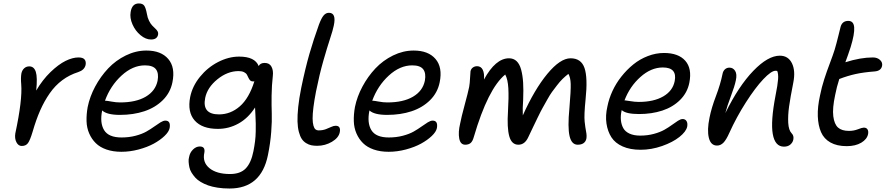

<svg xmlns="http://www.w3.org/2000/svg" viewBox="-20 -834 5136 1113"><path d="M106 12.2Q86.4 12.2 75.2 -9.5Q64 -31.2 68.8 -61Q110.4 -254.9 103 -345.2Q99.6 -382.8 104 -408.2Q107.9 -426.8 120.1 -438Q132.3 -449.2 149.9 -449.2Q177.2 -449.2 187.5 -417.7Q197.8 -386.2 189.9 -309.1Q226.6 -371.6 272.9 -416.3Q319.3 -460.9 360.1 -481Q400.9 -501 435.1 -501Q460.9 -501 470.5 -489Q480 -477.1 476.1 -457Q469.2 -427.7 433.1 -416Q382.3 -399.9 341.1 -369.1Q299.8 -338.4 268.3 -293.2Q236.8 -248 212.9 -193.8Q189 -139.6 168.9 -69.8Q154.3 -21 142.1 -4.4Q129.9 12.2 106 12.2Z M855.5 -605Q824.7 -605 794.7 -629.9Q764.6 -654.8 748 -692.6Q731.4 -730.5 737.3 -764.2Q745.1 -814 784.7 -814Q806.2 -814 815.4 -802Q824.7 -790 831.5 -753.9Q835 -731.4 843.8 -713.9Q852.5 -696.3 862.1 -686.3Q871.6 -676.3 880.4 -668.2Q889.2 -660.2 893.8 -651.9Q898.4 -643.6 896.5 -633.8Q891.1 -605 855.5 -605ZM683.6 45.9Q635.3 45.9 597.2 32.7Q559.1 19.5 535.2 -4.2Q511.2 -27.8 497.1 -60.3Q482.9 -92.8 481.7 -131.6Q480.5 -170.4 488.3 -213.9Q500.5 -273.9 531.7 -332.3Q563 -390.6 606.9 -437.3Q650.9 -483.9 709.2 -512.5Q767.6 -541 828.6 -541Q913.6 -541 955.3 -492.2Q997.1 -443.4 979.5 -356.9Q967.3 -296.4 923.6 -253.2Q879.9 -210 816.4 -189Q752.9 -168 675.3 -168Q599.6 -168 572.3 -193.8Q557.6 -122.1 583.5 -79.6Q609.4 -37.1 684.6 -37.1Q728 -37.1 765.9 -47.1Q803.7 -57.1 828.9 -71.5Q854 -85.9 874 -100.3Q894 -114.7 910.4 -124.8Q926.8 -134.8 938.5 -134.8Q970.7 -134.8 963.4 -91.8Q959 -69.8 933.6 -45.7Q908.2 -21.5 871.1 -1.2Q834 19 783.7 32.5Q733.4 45.9 683.6 45.9ZM593.3 -250Q600.1 -250 626.5 -245.1Q652.8 -240.2 676.3 -240.2Q768.1 -240.2 824.7 -273.4Q881.3 -306.6 893.6 -366.2Q901.4 -409.7 884 -432.4Q866.7 -455.1 820.3 -455.1Q749 -455.1 684.6 -396Q620.1 -336.9 588.4 -250Z M1310.5 258.8Q1273.4 258.8 1241.7 253.9Q1210 249 1186.5 240.7Q1163.1 232.4 1143.6 220.7Q1124 209 1111.8 195.3Q1099.6 181.6 1090.3 166.5Q1081.1 151.4 1077.9 136Q1074.7 120.6 1073.5 105.2Q1072.3 89.8 1076.2 76.2Q1080.6 50.8 1098.6 33Q1116.7 15.1 1138.2 15.1Q1170.9 15.1 1164.6 50.8Q1152.3 106.4 1193.8 140.6Q1235.4 174.8 1313.5 174.8Q1373.5 174.8 1404.8 142.1Q1436 109.4 1449.2 42Q1455.1 12.2 1458.5 -15.1Q1461.9 -42.5 1462.4 -71.5Q1462.9 -100.6 1462.6 -117.2Q1462.4 -133.8 1460.7 -167.2Q1459 -200.7 1458.5 -210.9Q1418.5 -148.9 1362.5 -117.9Q1306.6 -86.9 1243.2 -86.9Q1151.4 -86.9 1108.4 -135.7Q1065.4 -184.6 1082.5 -272Q1095.2 -334.5 1139.2 -388.7Q1183.1 -442.9 1244.1 -474.4Q1305.2 -505.9 1366.2 -505.9Q1458 -505.9 1479.5 -451.2Q1488.8 -469.2 1514.2 -469.2Q1542 -469.2 1553.7 -447.5Q1565.4 -425.8 1561.5 -394Q1555.2 -338.9 1554.4 -279.1Q1553.7 -219.2 1555.4 -176.3Q1557.1 -133.3 1552.2 -69.1Q1547.4 -4.9 1533.2 64.9Q1494.1 258.8 1310.5 258.8ZM1169.4 -266.1Q1150.4 -170.9 1249.5 -170.9Q1316.4 -170.9 1370.1 -217.5Q1423.8 -264.2 1454.6 -362.8Q1452.6 -361.8 1447.3 -361.8Q1436.5 -361.8 1430.4 -367.9Q1424.3 -374 1420.4 -382.8Q1416.5 -391.6 1411.6 -400.6Q1406.7 -409.7 1394.5 -415.8Q1382.3 -421.9 1363.3 -421.9Q1298.8 -421.9 1240.2 -374.3Q1181.6 -326.7 1169.4 -266.1Z M1818.8 11.2Q1799.8 11.2 1784.7 8.1Q1769.5 4.9 1754.4 -4.4Q1739.3 -13.7 1729.2 -28.8Q1719.2 -43.9 1712.4 -69.6Q1705.6 -95.2 1704.6 -129.9Q1703.6 -164.6 1708.7 -213.9Q1713.9 -263.2 1726.1 -324.2Q1750 -439.5 1773.7 -521.7Q1797.4 -604 1829.1 -691.9Q1843.3 -729.5 1856.2 -744.6Q1869.1 -759.8 1886.7 -759.8Q1930.7 -759.8 1915 -686Q1909.7 -659.2 1893.3 -609.9Q1877 -560.5 1854.2 -481Q1831.5 -401.4 1812 -304.2Q1801.8 -252 1796.9 -212.2Q1792 -172.4 1792.2 -147.2Q1792.5 -122.1 1796.9 -106.2Q1801.3 -90.3 1808.6 -84.2Q1815.9 -78.1 1826.2 -78.1Q1850.1 -78.1 1868.4 -85Q1886.7 -91.8 1900.4 -98.4Q1914.1 -105 1925.8 -105Q1956.5 -105 1949.7 -67.9Q1943.4 -35.2 1904.1 -12Q1864.7 11.2 1818.8 11.2Z M2232.9 45.9Q2184.6 45.9 2146.5 32.7Q2108.4 19.5 2084.5 -4.2Q2060.5 -27.8 2046.4 -60.3Q2032.2 -92.8 2031 -131.6Q2029.8 -170.4 2037.6 -213.9Q2049.8 -273.9 2081.1 -332.3Q2112.3 -390.6 2156.2 -437.3Q2200.2 -483.9 2258.5 -512.5Q2316.9 -541 2377.9 -541Q2462.9 -541 2504.6 -492.2Q2546.4 -443.4 2528.8 -356.9Q2516.6 -296.4 2472.9 -253.2Q2429.2 -210 2365.7 -189Q2302.2 -168 2224.6 -168Q2148.9 -168 2121.6 -193.8Q2106.9 -122.1 2132.8 -79.6Q2158.7 -37.1 2233.9 -37.1Q2277.3 -37.1 2315.2 -47.1Q2353 -57.1 2378.2 -71.5Q2403.3 -85.9 2423.3 -100.3Q2443.4 -114.7 2459.7 -124.8Q2476.1 -134.8 2487.8 -134.8Q2520 -134.8 2512.7 -91.8Q2508.3 -69.8 2482.9 -45.7Q2457.5 -21.5 2420.4 -1.2Q2383.3 19 2333 32.5Q2282.7 45.9 2232.9 45.9ZM2142.6 -250Q2149.4 -250 2175.8 -245.1Q2202.1 -240.2 2225.6 -240.2Q2317.4 -240.2 2374 -273.4Q2430.7 -306.6 2442.9 -366.2Q2450.7 -409.7 2433.3 -432.4Q2416 -455.1 2369.6 -455.1Q2298.3 -455.1 2233.9 -396Q2169.4 -336.9 2137.7 -250Z M2676.8 4.9Q2648.9 4.9 2642.1 -31.2Q2635.3 -67.4 2647.5 -118.2Q2654.3 -154.8 2673.6 -225.8Q2692.9 -296.9 2699.7 -330.1Q2703.6 -352.1 2704.8 -381.3Q2706.1 -410.6 2707.5 -420.9Q2710.4 -434.6 2720.9 -442.4Q2731.4 -450.2 2745.6 -450.2Q2768.1 -450.2 2778.3 -429.7Q2788.6 -409.2 2785.6 -373Q2852.5 -496.1 2930.7 -496.1Q2957 -496.1 2974.6 -479.5Q2992.2 -462.9 3001 -430.2Q3009.8 -397.5 3012.5 -355.5Q3015.1 -313.5 3012.7 -255.9Q3008.8 -205.1 3010.7 -165Q3078.1 -315.4 3152.8 -405.8Q3227.5 -496.1 3287.6 -496.1Q3349.1 -496.1 3368.4 -439.5Q3387.7 -382.8 3374.5 -257.8Q3365.2 -166 3369.1 -129.6Q3373 -93.3 3377.7 -70.1Q3382.3 -46.9 3378.9 -28.8Q3370.1 4.9 3328.6 4.9Q3293.5 4.9 3281.7 -45.2Q3270 -95.2 3280.8 -207Q3289.6 -310.1 3288.3 -347.7Q3287.1 -385.3 3274.9 -405.8Q3257.3 -392.1 3241.2 -376.5Q3225.1 -360.8 3208.3 -338.6Q3191.4 -316.4 3179.9 -301Q3168.5 -285.6 3151.1 -254.2Q3133.8 -222.7 3125.2 -208Q3116.7 -193.4 3097.2 -153.3Q3077.6 -113.3 3071.3 -99.6Q3064.9 -85.9 3042.5 -39.1Q3022.5 4.9 2984.9 4.9Q2945.8 4.9 2932.1 -44.4Q2918.5 -93.8 2924.8 -189.9Q2929.7 -269.5 2926.8 -322.3Q2923.8 -375 2908.7 -401.9Q2809.1 -320.8 2726.6 -40Q2719.7 -14.6 2708 -4.9Q2696.3 4.9 2676.8 4.9Z M3693.4 34.2Q3632.8 34.2 3589.4 14.9Q3545.9 -4.4 3524.2 -38.3Q3502.4 -72.3 3495.6 -118.2Q3488.8 -164.1 3501 -216.8Q3509.8 -261.7 3530.3 -306.2Q3550.8 -350.6 3582 -390.1Q3613.3 -429.7 3651.1 -460.4Q3689 -491.2 3735.4 -509Q3781.7 -526.9 3829.1 -526.9Q3912.6 -526.9 3952.4 -481.9Q3992.2 -437 3976.1 -355Q3964.8 -296.9 3922.6 -254.9Q3880.4 -212.9 3819.1 -192.9Q3757.8 -172.9 3684.1 -172.9Q3608.4 -172.9 3584 -195.8Q3576.7 -164.6 3579.3 -137.7Q3582 -110.8 3593.3 -90.8Q3604.5 -70.8 3629.6 -59.3Q3654.8 -47.9 3691.4 -47.9Q3733.4 -47.9 3770.3 -57.9Q3807.1 -67.9 3831.5 -81.8Q3856 -95.7 3875.2 -109.9Q3894.5 -124 3910.2 -134Q3925.8 -144 3937 -144Q3952.6 -144 3960 -131.6Q3967.3 -119.1 3963.4 -99.1Q3957 -70.8 3918.5 -40Q3879.9 -9.3 3817.9 12.5Q3755.9 34.2 3693.4 34.2ZM3604 -252Q3609.4 -252 3634.5 -247.6Q3659.7 -243.2 3683.1 -243.2Q3769.5 -243.2 3824.7 -275.1Q3879.9 -307.1 3891.1 -363.8Q3906.7 -442.9 3822.3 -442.9Q3754.4 -442.9 3692.6 -387.9Q3630.9 -333 3600.1 -252Z M4524.4 16.1Q4472.7 16.1 4459.7 -56.9Q4446.8 -129.9 4475.6 -279.8Q4488.3 -343.3 4490.5 -374.8Q4492.7 -406.2 4485.4 -422.9Q4482.4 -423.8 4475.6 -423.8Q4451.2 -423.8 4404.8 -374.8Q4358.4 -325.7 4304 -240.7Q4249.5 -155.8 4207.5 -63Q4189.9 -23.4 4173.6 -6.8Q4157.2 9.8 4136.7 9.8Q4100.1 9.8 4089.1 -35.2Q4078.1 -80.1 4092.8 -150.9Q4104 -208 4130.1 -276.6Q4156.2 -345.2 4168.5 -405.8Q4171.4 -421.9 4182.1 -431.9Q4192.9 -441.9 4208.5 -441.9Q4229.5 -441.9 4241.5 -423.1Q4253.4 -404.3 4245.6 -368.2Q4238.8 -334.5 4216.8 -276.4Q4194.8 -218.3 4184.6 -178.2Q4261.7 -335 4346.7 -423.1Q4431.6 -511.2 4500.5 -511.2Q4549.3 -511.2 4570.8 -467.3Q4592.3 -423.3 4578.6 -355Q4561.5 -268.6 4554.2 -216.6Q4546.9 -164.6 4549.3 -121.6Q4551.8 -78.6 4569.3 -61Q4583.5 -46.9 4578.6 -23.9Q4575.2 -7.8 4561.3 4.2Q4547.4 16.1 4524.4 16.1Z M4888.2 13.2Q4831.5 13.2 4793.9 -8.1Q4756.3 -29.3 4739.5 -67.9Q4722.7 -106.4 4720.7 -160.4Q4718.8 -214.4 4733.4 -279.8Q4743.2 -329.1 4758.1 -375Q4772.9 -420.9 4791.3 -469.2Q4809.6 -517.6 4818.4 -545.9Q4829.1 -582 4839.6 -625.2Q4850.1 -668.5 4853 -679.2Q4862.8 -712.9 4897.5 -712.9Q4928.7 -712.9 4931.6 -675.3Q4934.6 -637.7 4911.1 -561Q4895 -511.7 4880.4 -473.1Q4968.3 -501 5040 -501Q5065.9 -501 5081.5 -486.3Q5097.2 -471.7 5093.3 -452.1Q5087.4 -422.9 5050.3 -419.9Q4985.8 -415 4939.5 -404.8Q4893.1 -394.5 4845.2 -376Q4830.1 -329.6 4821.3 -283.2Q4804.7 -206.1 4810.5 -159.9Q4816.4 -113.8 4838.1 -94.5Q4859.9 -75.2 4901.4 -75.2Q4929.2 -75.2 4953.4 -84.7Q4977.5 -94.2 4987.3 -94.2Q5002.4 -94.2 5008.8 -84Q5015.1 -73.7 5012.2 -57.1Q5006.3 -26.9 4972.7 -6.8Q4939 13.2 4888.2 13.2Z"/></svg>

Font: Shantell Sans Irregular
Style: Italic
Weight: 400
Italic angle: -11.31°
Designer: Stephen Nixon, Anya Danilova, Shantell Martin
Foundry: Arrow Type
Version: Version 1.006;[9816181b4]